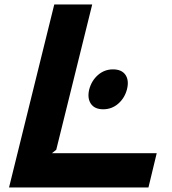

<svg xmlns="http://www.w3.org/2000/svg" viewBox="-20 -830 761 850"><path d="M673.8 -151.9 637.2 0H20L220.2 -810.1H388.2L229 -167L210 -151.9ZM542 -434.1Q531.7 -395.5 503.2 -370.8Q474.6 -346.2 437 -346.2Q398.9 -346.2 382.3 -370.8Q365.7 -395.5 375 -434.1Q385.3 -473.1 413.8 -498Q442.4 -522.9 480 -522.9Q519 -522.9 535.6 -498.3Q552.2 -473.6 542 -434.1Z"/></svg>

Font: Sinkin Sans 700 Bold Italic
Style: Bold Italic
Weight: 700
Italic angle: -112°
Designer: Keith Bates
Foundry: K-Type
Version: Sinkin Sans (version 1.0)  by Keith Bates   •   © 2014   www